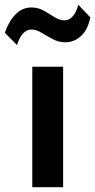

<svg xmlns="http://www.w3.org/2000/svg" viewBox="-60 -777 395 797"><path d="M74 0V-500H202V0ZM10.5 -590 -40 -641Q-22.5 -690.5 5.2 -718.2Q33 -746 70.5 -746Q98.5 -746 121.8 -732.8Q145 -719.5 166.2 -706Q187.5 -692.5 208.5 -692.5Q227 -692.5 241.8 -709Q256.5 -725.5 265 -757L315 -705Q305.5 -655 277 -628.2Q248.5 -601.5 211 -601.5Q183 -601.5 158.5 -614.8Q134 -628 112.2 -641.2Q90.5 -654.5 70 -654.5Q51.5 -654.5 36.2 -638.8Q21 -623 10.5 -590Z"/></svg>

Font: Geologica Roman Medium
Style: Regular
Weight: 500
Designer: Sindre Bremnes, Frode Helland
Foundry: Monokrom Skriftforlag AS
Version: Version 1.010;gftools[0.9.28]